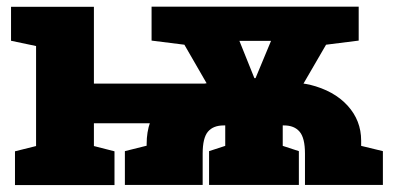

<svg xmlns="http://www.w3.org/2000/svg" viewBox="-20 -548 1174 569"><path d="M24.4 0.5V-99.6L86.9 -115.2V-411.6L12.7 -427.2V-527.8H258.3V-300.3H671.9V-182.6H258.3V-115.2L319.3 -99.6V0.5ZM350.1 0V-100.1L414.6 -116.2V-121.1Q414.6 -192.9 456.3 -237.3Q498 -281.7 574.7 -298.3Q580.1 -299.3 584.7 -300Q589.4 -300.8 592.3 -301.3L526.4 -415.5L429.2 -427.7V-528.3H1043V-427.7L946.3 -415.5L879.4 -300.3Q882.3 -299.8 887.2 -299.1Q892.1 -298.3 898.4 -296.9Q969.7 -279.3 1010 -235.1Q1050.3 -190.9 1050.3 -131.3V-115.7L1114.7 -100.1V0H883.8V-92.8Q883.8 -139.2 867.9 -157.7Q852.1 -176.3 821.8 -176.3H817.9V-168V-115.7L865.7 -100.1V0H599.6V-100.1L647.5 -115.7V-170.9V-176.3H643.1Q611.8 -176.3 596.2 -157.7Q580.6 -139.2 580.6 -92.8V0ZM733.9 -316.4H737.3L783.2 -426.8H689.5Z"/></svg>

Font: Roboto Slab LO Black
Style: Regular
Weight: 900
Designer: Google
Version: Version 2.000